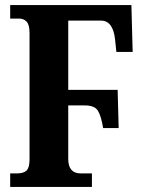

<svg xmlns="http://www.w3.org/2000/svg" viewBox="-20 -734 565 754"><path d="M20 0H341V-53H297Q248 -53 248 -110V-320H313Q351 -320 364 -300Q377 -280 385 -231H446L442 -381H248V-653H377Q424 -653 432 -578L437 -530H501L496 -714H20V-661H56Q73 -661 84.5 -649Q96 -637 96 -604V-108Q96 -76 84.5 -64.5Q73 -53 46 -53H20Z"/></svg>

Font: Noto Serif ExtraCondensed Extra
Style: Regular
Weight: 800
Width: 3
Designer: Monotype Design Team
Foundry: Monotype Imaging Inc.
Version: Version 1.002